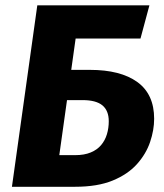

<svg xmlns="http://www.w3.org/2000/svg" viewBox="-20 -714 627 734"><path d="M122.6 -693.6 285.5 -683.6 206.7 -120.9H267.5Q302.3 -120.9 326.9 -131.2Q351.5 -141.4 366.6 -159.4Q381.7 -177.4 388.7 -200.7Q395.8 -224.1 395.8 -250.5Q395.8 -291 371.5 -311.2Q347.1 -331.3 295.7 -331.3H220.6L237.1 -446.9H323.5Q440.7 -446.9 505 -400.4Q569.3 -353.9 569.3 -259.9Q569.3 -216.9 553.8 -171.1Q538.3 -125.4 503.5 -86.5Q468.7 -47.6 410.7 -23.8Q352.8 0 267.4 0H25.6ZM122.9 -693.6H551.2L517.1 -566.8H254.3Z"/></svg>

Font: Fira Sans Variable
Style: Italic
Weight: 397
Italic angle: -8°
Designer: Carrois Corporate & Edenspiekermann AG
Foundry: Carrois Corporate GbR & Edenspiekermann AG
Version: Version 4.202